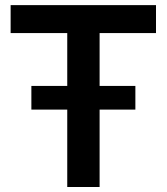

<svg xmlns="http://www.w3.org/2000/svg" viewBox="-20 -748 667 768"><path d="M22.5 -615.7V-727.5H604V-615.7H378.4V0H249V-615.7ZM105.5 -309.6V-404.3H521.5V-309.6Z"/></svg>

Font: Inter Display SemiBold
Style: Regular
Weight: 600
Designer: Rasmus Andersson
Foundry: rsms
Version: Version 4.001;git-9221beed3